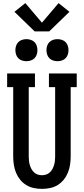

<svg xmlns="http://www.w3.org/2000/svg" viewBox="-20 -1208 540 1236"><path d="M250 8Q224 8 197.5 2.5Q171 -3 148.5 -17Q126 -31 109.5 -51.5Q93 -72 83 -96.5Q73 -121 69 -147.5Q65 -174 65 -200V-647H26V-735H205V-647H165V-200Q165 -186 166.5 -172.5Q168 -159 172 -145.5Q176 -132 182.5 -120Q189 -108 199 -98.5Q209 -89 222.5 -84.5Q236 -80 250 -80Q264 -80 277.5 -84.5Q291 -89 301 -98.5Q311 -108 317.5 -120Q324 -132 328 -145.5Q332 -159 333.5 -172.5Q335 -186 335 -200V-647H295V-735H474V-647H435V-200Q435 -174 431 -147.5Q427 -121 417 -96.5Q407 -72 390.5 -51.5Q374 -31 351.5 -17Q329 -3 302.5 2.5Q276 8 250 8ZM350 -814Q336 -814 322 -818.5Q308 -823 298 -833Q288 -843 283.5 -857Q279 -871 279 -885Q279 -899 283.5 -913Q288 -927 298 -937Q308 -947 322 -951.5Q336 -956 350 -956Q364 -956 378 -951.5Q392 -947 402 -937Q412 -927 416.5 -913Q421 -899 421 -885Q421 -871 416.5 -857Q412 -843 402 -833Q392 -823 378 -818.5Q364 -814 350 -814ZM150 -814Q136 -814 122 -818.5Q108 -823 98 -833Q88 -843 83.5 -857Q79 -871 79 -885Q79 -899 83.5 -913Q88 -927 98 -937Q108 -947 122 -951.5Q136 -956 150 -956Q164 -956 178 -951.5Q192 -947 202 -937Q212 -927 216.5 -913Q221 -899 221 -885Q221 -871 216.5 -857Q212 -843 202 -833Q192 -823 178 -818.5Q164 -814 150 -814ZM203 -1006 73 -1132 143 -1188 250 -1062 357 -1188 427 -1132 297 -1006Z"/></svg>

Font: Iosevka Slab Semibold
Style: Regular
Weight: 600
Monospace: yes
Designer: Belleve Invis
Foundry: Belleve Invis
Version: Version 11.1.1; ttfautohint (v1.8.3)